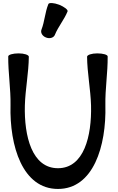

<svg xmlns="http://www.w3.org/2000/svg" viewBox="-20 -1171 774 1259"><path d="M340 -943C362 -997 401 -1042 423 -1096C427 -1107 402 -1126 368 -1140C333 -1153 301 -1155 297 -1144C275 -1090 273 -1031 252 -977C244 -957 258 -934 282 -925C307 -915 333 -924 340 -943ZM34 -801C33 -694 51 -588 49 -481C42 -212 128 68 360 68C592 68 678 -212 671 -481C669 -588 687 -694 686 -801C686 -812 656 -821 618 -821C581 -821 551 -811 551 -799C552 -692 574 -586 577 -479C582 -279 531 -68 360 -68C189 -68 138 -279 143 -479C146 -586 168 -692 169 -799C169 -811 139 -821 102 -821C64 -821 34 -812 34 -801Z"/></svg>

Font: Nupuram Expanded Bold
Style: Regular
Weight: 700
Width: 7
Designer: Santhosh Thottingal (santhosh.thottingal@gmail.com)
Foundry: SMC
Version: Version 1.000